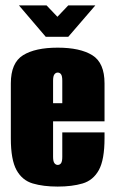

<svg xmlns="http://www.w3.org/2000/svg" viewBox="-20 -681 421 709"><path d="M193 8Q140 8 101 -3.5Q62 -15 41 -53Q20 -91 20 -170V-373Q20 -449 65 -477Q110 -505 193 -505Q276 -505 321 -477Q366 -449 366 -373V-233H176V-102Q176 -85 181 -78.5Q186 -72 193 -72Q201 -72 205.5 -78.5Q210 -85 210 -102V-192H366V-171Q366 -91 345 -53Q324 -15 285 -3.5Q246 8 193 8ZM176 -300H210V-383Q210 -400 205.5 -406.5Q201 -413 193 -413Q186 -413 181 -406.5Q176 -400 176 -383ZM149 -545 50 -661H152L192 -619L232 -661H332L232 -545Z"/></svg>

Font: Alumni Sans Black
Style: Regular
Weight: 900
Designer: Robert E. Leuschke
Foundry: Robert E. Leuschke
Version: Version 1.018